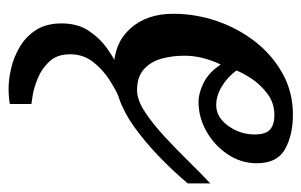

<svg xmlns="http://www.w3.org/2000/svg" viewBox="-150 -300 715 456"><g transform="rotate(90 208.0 -72.5)"><path d="M142.6 15.1Q83.5 15.1 48.3 -23.9Q13.2 -63 13.2 -126Q13.2 -178.7 30.5 -229.5Q47.9 -280.3 79.8 -321Q111.8 -361.8 155.8 -386Q199.7 -410.2 252.9 -410.2Q300.8 -410.2 334.5 -391.6Q368.2 -373 368.2 -324.2Q368.2 -286.6 346.9 -255.1Q325.7 -223.6 292.5 -204.8Q259.3 -186 222.2 -186Q201.7 -186 177 -198.2Q152.3 -210.4 133.8 -238.8Q112.8 -194.8 112.8 -152.8Q112.8 -123.5 119.9 -97.9Q127 -72.3 145 -56.2Q163.1 -40 194.8 -40Q217.8 -40 246.1 -58.6Q274.4 -77.1 304.7 -105.2Q335 -133.3 363.8 -162.6Q392.6 -191.9 416 -213.9V-160.2Q348.6 -81.1 281.5 -33Q214.4 15.1 142.6 15.1ZM230 -228Q258.8 -228 279.3 -256.3Q299.8 -284.7 299.8 -318.8Q299.8 -346.7 287.6 -356.4Q275.4 -366.2 253.9 -366.2Q225.1 -366.2 203.1 -349.6Q181.2 -333 167.2 -311.8Q153.3 -290.5 147.9 -275.9Q165 -253.4 186.8 -240.7Q208.5 -228 230 -228ZM190.4 265.1Q168.9 265.1 142.6 259Q116.2 252.9 91.8 238.5Q67.4 224.1 51.8 200Q36.1 175.8 36.1 139.2Q36.1 101.1 53.7 74.7Q71.3 48.3 94.7 31.7Q118.2 15.1 137 6.3Q155.8 -2.4 158.2 -4.9H230.5Q230 -4.9 211.7 2.9Q193.4 10.7 169.4 26.1Q145.5 41.5 127.4 64.7Q109.4 87.9 109.4 119.1Q109.4 149.9 126.5 168.2Q143.6 186.5 166.5 195.8Q189.5 205.1 207.5 208Q225.6 210.9 227.5 210.9V262.2Q210.9 265.1 190.4 265.1Z"/></g></svg>

Font: Norican
Style: Regular
Weight: 400
Designer: Vernon Adams
Foundry: Vernon Adams
Version: Version 1.100; ttfautohint (v1.8.4.7-5d5b);gftools[0.9.33]